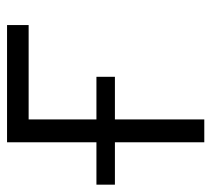

<svg xmlns="http://www.w3.org/2000/svg" viewBox="-81 -538 585 531"><g transform="rotate(-90 211.5 -272.5)"><path d="M407.7 -545.5V-485.8H146.7V0H83.5V-545.5ZM-33.7 -247.2V-298.3H264.6V-247.2Z"/></g></svg>

Font: Inter Zeller Light
Style: Regular
Weight: 300
Designer: Rasmus Andersson; Joe Bland
Foundry: zeller
Version: Version 3.015;git-dec3a8cb1